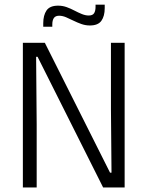

<svg xmlns="http://www.w3.org/2000/svg" viewBox="-20 -828 652 848"><path d="M81 -639H178L466 -65.5H472.5L470 -347.5V-639H530.5V0H435.5L146 -577H139.5L142 -279V0H81ZM377 -715.5Q357.5 -715.5 339.2 -722Q321 -728.5 304.2 -736.8Q287.5 -745 271.8 -751.8Q256 -758.5 241 -758.5Q225 -758.5 218 -748.5Q211 -738.5 211 -720V-710H171V-725.5Q171 -760.5 185.5 -781.8Q200 -803 236.5 -803Q256.5 -803 274.5 -796.5Q292.5 -790 309 -781.2Q325.5 -772.5 341.5 -766Q357.5 -759.5 372 -759.5Q389 -759.5 395.5 -769.5Q402 -779.5 402 -798V-807.5H442.5V-792Q442.5 -757 427.8 -736.2Q413 -715.5 377 -715.5Z"/></svg>

Font: Anek Devanagari Medium Light
Style: Regular
Weight: 300
Version: Version 1.003